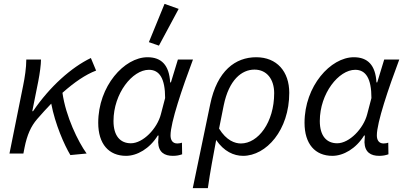

<svg xmlns="http://www.w3.org/2000/svg" viewBox="-20 -794 2092 993"><path d="M29 0H101L107 -31C120 -96 140 -141 172 -178C197 -207 221 -233 245 -258C265 -152 313 -43 344 8L428 0C384 -61 320 -192 303 -314C365 -369 422 -408 477 -429L450 -494C350 -446 238 -347 151 -219H147L178 -374C186 -415 192 -460 192 -486H116C116 -443 108 -392 100 -353Z M632 12C689 12 754 -25 796 -93H800C799 -79 798 -65 798 -58C800 -6 831 12 874 12C894 12 907 9 922 4L921 -56C915 -54 907 -52 897 -52C872 -52 862 -70 862 -94C862 -160 922 -337 978 -486H900L864 -368H860C855 -457 815 -498 743 -498C623 -498 488 -349 488 -159C488 -49 543 12 632 12ZM657 -53C602 -53 567 -91 567 -168C567 -311 665 -433 750 -433C805 -433 834 -388 834 -287L812 -203C793 -129 720 -53 657 -53ZM802 -558 904 -748 831 -774 750 -576Z M977 179H1055C1068 87 1081 23 1098 -70C1138 -11 1189 12 1237 12C1357 12 1476 -121 1476 -314C1476 -424 1412 -498 1305 -498C1198 -498 1103 -429 1067 -254ZM1226 -52C1195 -52 1151 -67 1113 -129L1137 -249C1164 -381 1230 -434 1296 -434C1360 -434 1398 -384 1398 -312C1398 -161 1315 -52 1226 -52Z M1699 12C1756 12 1821 -25 1863 -93H1867C1866 -79 1865 -65 1865 -58C1867 -6 1898 12 1941 12C1961 12 1974 9 1989 4L1988 -56C1982 -54 1974 -52 1964 -52C1939 -52 1929 -70 1929 -94C1929 -160 1989 -337 2045 -486H1967L1931 -368H1927C1922 -457 1882 -498 1810 -498C1690 -498 1555 -349 1555 -159C1555 -49 1610 12 1699 12ZM1724 -53C1669 -53 1634 -91 1634 -168C1634 -311 1732 -433 1817 -433C1872 -433 1901 -388 1901 -287L1879 -203C1860 -129 1787 -53 1724 -53Z"/></svg>

Font: Source Sans Pro
Style: Italic
Weight: 400
Italic angle: -11°
Designer: Paul D. Hunt
Foundry: Adobe Systems Incorporated
Version: Version 3.006;hotconv 1.0.111;makeotfexe 2.5.65597